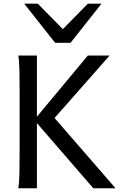

<svg xmlns="http://www.w3.org/2000/svg" viewBox="-20 -1011 680 1031"><path d="M178.2 -384.3 451.7 -712.9H568.8L272.9 -377.4L600.6 0H481L178.2 -350.1V0H78.1Q83.5 -29.3 84.5 -84.7Q85.4 -140.1 85.4 -212.4V-500.5Q85.4 -572.8 84.5 -628.2Q83.5 -683.6 78.1 -712.9H178.2ZM183.1 -991.2 317.4 -854.5 451.7 -991.2H524.9L358.9 -781.2H275.9L109.9 -991.2Z"/></svg>

Font: Andika FrenchTight
Style: Regular
Weight: 400
Designer: Victor Gaultney, Annie Olsen, Julie Remington, Don Collingsworth, Eric Hays, Becca Hirsbrunner
Foundry: SIL International
Version: Version 5.000 ; Dig1 Dig4Opn Dig7 LnSpcTght